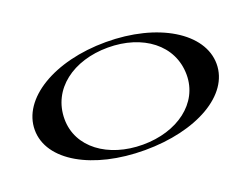

<svg xmlns="http://www.w3.org/2000/svg" viewBox="-87 -693 1155 885"><g transform="rotate(-20 491.0 -250.0)"><path d="M491 15C746 15 937 -94 937 -246C937 -398 746 -515 491 -515C236 -515 45 -398 45 -246C45 -94 236 15 491 15ZM491 -12C321 -12 191 -107 191 -246C191 -393 321 -488 491 -488C661 -488 790 -393 790 -246C790 -107 661 -12 491 -12Z"/></g></svg>

Font: Sprat Extended Medium
Style: Regular
Weight: 500
Width: 9
Designer: Ethan Nakache
Foundry: Collletttivo
Version: Version 2.000;Glyphs 3.2 (3217)